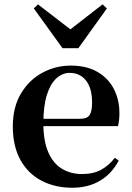

<svg xmlns="http://www.w3.org/2000/svg" viewBox="-20 -857 612 893"><path d="M316.2 16.2Q235.8 16.2 173.2 -16.5Q110.6 -49.1 75.1 -113Q39.6 -176.9 39.6 -268.8Q39.6 -358.8 77.6 -422.2Q115.5 -485.7 177.2 -518.8Q238.9 -551.9 309.4 -551.9Q383.1 -551.9 433.5 -522.5Q483.8 -493.1 509.6 -443.2Q535.4 -393.3 535.4 -330.9Q535.4 -296.1 528.7 -270.2H98.1V-304.6H353.4Q385.5 -304.6 396.9 -322.2Q408.3 -339.8 408.3 -380.4Q408.3 -446.3 380.2 -482.2Q352.1 -518 304.1 -518Q270.7 -518 242.6 -492.9Q214.6 -467.8 198.1 -416Q181.7 -364.1 181.7 -282.7Q181.7 -200.5 204.9 -148.2Q228 -95.8 268.8 -71.7Q309.5 -47.5 361.4 -47.5Q414.4 -47.5 450.9 -67.7Q487.3 -87.9 514.2 -123.2L532.1 -109.9Q500.6 -49.8 445.7 -16.8Q390.7 16.2 316.2 16.2ZM156.6 -836.7 344.7 -691.7H270.6L457 -836.7L477.1 -817.8L344.4 -632.7H270.9L137.2 -817.8Z"/></svg>

Font: Noto Serif TC
Style: Regular
Weight: 200
Designer: Ryoko NISHIZUKA 西塚涼子 (kana & ideographs); Frank Grießhammer (Latin, Greek & Cyrillic); Wenlong ZHANG 张文龙 (bopomofo); San
Foundry: Adobe
Version: Version 2.001;hotconv 1.1.0;makeotfexe 2.6.0